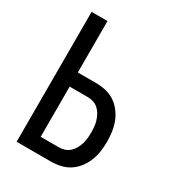

<svg xmlns="http://www.w3.org/2000/svg" viewBox="-178 -838 855 941"><g transform="rotate(30 250.0 -367.5)"><path d="M62 0V-735H152V-444H254Q282 -444 309.5 -438Q337 -432 360 -417Q383 -402 400.5 -379.5Q418 -357 428 -331Q438 -305 442 -277.5Q446 -250 446 -222Q446 -194 442 -166.5Q438 -139 428 -113Q418 -87 400.5 -64.5Q383 -42 360 -27Q337 -12 309.5 -6Q282 0 254 0ZM254 -80Q271 -80 286.5 -85Q302 -90 314.5 -101Q327 -112 335 -126.5Q343 -141 348 -157Q353 -173 354.5 -189.5Q356 -206 356 -222Q356 -239 354.5 -255Q353 -271 348 -287Q343 -303 335 -317.5Q327 -332 314.5 -343Q302 -354 286.5 -359Q271 -364 254 -364H152V-80Z"/></g></svg>

Font: Iosevka Term Medium
Style: Regular
Weight: 500
Monospace: yes
Designer: Belleve Invis
Foundry: Belleve Invis
Version: Version 26.3.1